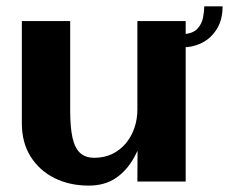

<svg xmlns="http://www.w3.org/2000/svg" viewBox="-20 -571 720 604"><path d="M259.2 12.9Q199 12.9 151.4 -10.8Q103.8 -34.6 76.2 -78.6Q48.7 -122.7 48.7 -183.3V-504.7H200.8V-222.5Q200.8 -171.3 207.9 -138.5Q215.1 -105.7 231.8 -90.1Q248.5 -74.6 276.7 -74.6Q308.1 -74.6 333 -86.7Q357.9 -98.8 375.7 -119.9Q393.4 -141.1 402.8 -168.5Q412.2 -195.9 412.2 -226.5V-504.7H564.1V0H412.2L413.6 -265.8L439.5 -171.7Q424.8 -116.3 401.4 -74.7Q377.9 -33.1 343.1 -10.1Q308.3 12.9 259.2 12.9ZM680.2 -551.1Q680.2 -509.3 662.5 -480.4Q644.8 -451.4 616.3 -436.7Q587.8 -422 554.4 -422.3V-463.5Q586.3 -464.8 600.8 -480.4Q615.2 -495.9 618.8 -516.1Q622.4 -536.4 622.7 -551.1Z"/></svg>

Font: Russolo 10pt ExtraLight
Style: Regular
Weight: 200
Designer: Micah Stupak-Hahn
Version: Version 1.000